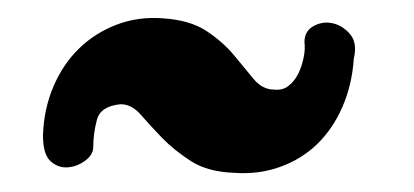

<svg xmlns="http://www.w3.org/2000/svg" viewBox="-20 -389 453 210"><path d="M112 -275Q90 -273 86 -258Q82 -243 82 -228Q82 -220 73.5 -213.5Q65 -207 54.5 -206Q44 -205 35.5 -212.5Q27 -220 27 -241Q28 -270 38.5 -294.5Q49 -319 66.5 -336Q84 -353 107.5 -362Q131 -371 158 -369Q188 -367 206 -355Q224 -343 236 -328.5Q248 -314 257.5 -302.5Q267 -291 280 -291Q289 -290 295.5 -295Q302 -300 306 -308Q310 -316 312 -325.5Q314 -335 313 -343Q313 -355 323 -360.5Q333 -366 344 -363.5Q355 -361 363 -351.5Q371 -342 367 -325Q365 -296 354.5 -272Q344 -248 327 -231.5Q310 -215 286.5 -206.5Q263 -198 236 -200Q207 -201 188.5 -213Q170 -225 157 -238.5Q144 -252 134 -263.5Q124 -275 112 -275Z"/></svg>

Font: CAT Rhythmus
Style: Regular
Weight: 400
Designer: Peter Wiegel nach alter Vorlage
Foundry: Peter Wiegel
Version: 1.000